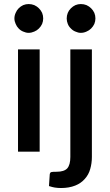

<svg xmlns="http://www.w3.org/2000/svg" viewBox="-20 -756 548 957"><path d="M69.8 -509.8H177.7V0H69.8ZM195.3 -664.1Q195.3 -649.9 189.9 -636.7Q184.1 -624 173.8 -613.8Q164.1 -604 150.9 -598.6Q136.7 -592.3 122.6 -592.3Q109.4 -592.3 95.7 -598.6Q83 -603.5 73.2 -613.8Q63.5 -623.5 58.1 -636.7Q51.8 -650.4 51.8 -664.1Q51.8 -678.2 58.1 -691.9Q63.5 -705.1 73.2 -714.8Q83 -724.6 95.7 -730.5Q108.9 -735.8 122.6 -735.8Q137.2 -735.8 150.9 -730.5Q164.6 -724.1 173.8 -714.8Q184.1 -704.6 189.9 -691.9Q195.3 -678.7 195.3 -664.1ZM330.6 -509.8H438V26.4Q438 57.6 429.7 86.4Q421.9 114.7 402.3 136.2Q383.3 157.7 355 168.9Q324.2 181.2 284.2 181.2Q268.1 181.2 252.4 178.7Q242.2 177.2 224.1 171.4L228 112.8Q229.5 103 236.3 101.6Q242.7 100.1 262.2 100.1Q299.8 100.1 315.4 83Q330.6 65.4 330.6 26.4ZM455.6 -664.1Q455.6 -649.9 450.2 -636.7Q444.3 -624 434.1 -613.8Q424.3 -604 411.1 -598.6Q397.5 -592.3 382.8 -592.3Q369.6 -592.3 356 -598.6Q343.3 -603.5 333.5 -613.8Q322.8 -624 317.9 -636.7Q312.5 -649.9 312.5 -664.1Q312.5 -678.7 317.9 -691.9Q322.8 -704.1 333.5 -714.8Q343.3 -724.6 356 -730.5Q369.1 -735.8 382.8 -735.8Q397.9 -735.8 411.1 -730.5Q424.8 -724.1 434.1 -714.8Q444.3 -704.6 450.2 -691.9Q455.6 -678.7 455.6 -664.1Z"/></svg>

Font: Lato-SemiBold
Style: Regular
Weight: 500
Designer: Lukasz Dziedzic with Adam Twardoch and Botio Nikoltchev
Foundry: tyPoland Lukasz Dziedzic
Version: ""